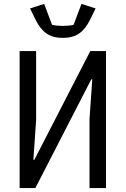

<svg xmlns="http://www.w3.org/2000/svg" viewBox="-20 -958 640 978"><path d="M80 -698H164V-346L150 -144H155L440 -698H520V0H436V-352L450 -554H445L160 0H80ZM161 -858 133 -915 205 -938 245 -832Q254 -829 270.5 -827.5Q287 -826 300 -826Q313 -826 329.5 -827.5Q346 -829 355 -832L395 -938L467 -915L439 -858Q415 -809 382.5 -787Q350 -765 300 -765Q250 -765 217.5 -787Q185 -809 161 -858Z"/></svg>

Font: iA Writer Mono V
Style: Regular
Weight: 400
Designer: Mike Abbink, Paul van der Laan, Pieter van Rosmalen
Foundry: Bold Monday
Version: Version 2.000